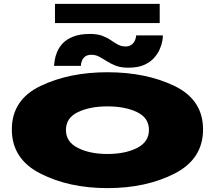

<svg xmlns="http://www.w3.org/2000/svg" viewBox="-20 -966 1122 990"><path d="M534 4Q733 4 880 -71Q1027 -146 1027 -298.5Q1027 -451.5 880 -522.5Q733 -593.5 534 -593.5Q336 -593.5 188.5 -522.5Q41 -451.5 41 -298.5Q41 -146 188.5 -71Q336 4 534 4ZM534 -172Q444 -172 382 -203Q320 -234 320 -296Q320 -358.5 382 -388Q444 -417.5 534 -417.5Q625 -417.5 686.5 -388Q748 -358.5 748 -296Q748 -234 686.5 -203Q625 -172 534 -172ZM641.5 -617Q691 -617 723 -631.2Q755 -645.5 774.2 -667.2Q793.5 -689 803.5 -712Q813.5 -735 817 -754.8Q820.5 -774.5 819.5 -783.5H682Q682 -773.5 676.8 -759.8Q671.5 -746 659 -736.2Q646.5 -726.5 628 -726.5Q605.5 -726.5 588 -736Q570.5 -745.5 551.5 -758.8Q532.5 -772 507.2 -781.5Q482 -791 443.5 -791Q392 -791 357.5 -777.2Q323 -763.5 303.2 -742.2Q283.5 -721 274 -697.2Q264.5 -673.5 262 -654.5Q259.5 -635.5 258.5 -626.5H397Q397 -636 401.5 -650Q406 -664 418 -673.8Q430 -683.5 451 -683.5Q473.5 -683.5 492.2 -673.2Q511 -663 531 -650.2Q551 -637.5 577 -627.2Q603 -617 641.5 -617ZM263.5 -847H803.5V-946H263.5Z"/></svg>

Font: Anybody ExtraExpanded Black
Style: Regular
Weight: 900
Width: 8
Version: Version 1.113;gftools[0.9.25]